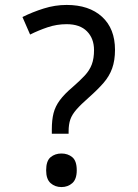

<svg xmlns="http://www.w3.org/2000/svg" viewBox="-20 -744 558 778"><path d="M190 -202V-220Q190 -258 197 -285.5Q204 -313 222.5 -338Q241 -363 273 -390Q304 -417 323.5 -438Q343 -459 352 -483Q361 -507 361 -541Q361 -588 332.5 -617Q304 -646 250 -646Q210 -646 173 -633.5Q136 -621 102 -604L71 -675Q111 -695 157 -709.5Q203 -724 250 -724Q341 -724 393.5 -676Q446 -628 446 -542Q446 -499 434.5 -467Q423 -435 399.5 -408Q376 -381 341 -350Q308 -321 290 -300.5Q272 -280 265 -260Q258 -240 258 -211V-202ZM229 14Q203 14 185 -2Q167 -18 167 -54Q167 -92 185 -107Q203 -122 229 -122Q255 -122 273 -107Q291 -92 291 -54Q291 -18 273 -2Q255 14 229 14Z"/></svg>

Font: lsinhala85
Style: Book
Weight: 400
Designer: Jelle Bosma - Monotype Design Team
Foundry: Monotype Imaging Inc.
Version: Version 2.003